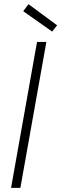

<svg xmlns="http://www.w3.org/2000/svg" viewBox="-20 -904 295 924"><path d="M33.2 0 158.2 -702.1H203.1L78.1 0ZM91.8 -850.1 117.2 -883.8 254.9 -782.2 231 -752Z"/></svg>

Font: SVN-Poppins ExtraLight
Style: Italic
Weight: 200
Italic angle: -10°
Designer: Ninad Kale (Devanagari), Jonny Pinhorn (Latin)
Foundry: Indian Type Foundry
Version: Version 3.002 2017